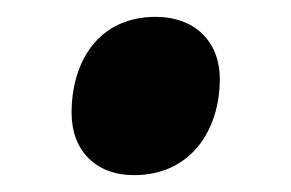

<svg xmlns="http://www.w3.org/2000/svg" viewBox="-20 -420 346 228"><path d="M65 -286C65 -241 94 -212 139 -212C207 -212 241 -266 241 -326C241 -372 210 -400 165 -400C97 -400 65 -347 65 -286Z"/></svg>

Font: Bitter
Style: Bold Italic
Weight: 700
Designer: Sol Matas
Foundry: Sol Matas
Version: Version 1.002